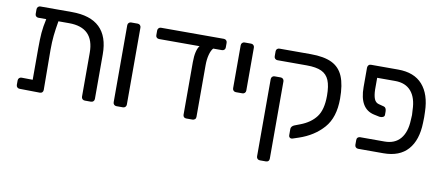

<svg xmlns="http://www.w3.org/2000/svg" viewBox="-68 -835 2976 1290"><g transform="rotate(10 1420.5 -190.0)"><path d="M586 -327V-23Q586 -13 579.5 -6.5Q573 0 563 0H521Q511 0 504.5 -6.5Q498 -13 498 -23V-322Q498 -494 327 -494H254Q244 -436 239.5 -393Q235 -350 235 -295L237 -23Q237 -13 231 -6.5Q225 0 215 0L76 -2Q66 -2 59.5 -8.5Q53 -15 53 -25V-55Q53 -65 59.5 -71.5Q66 -78 76 -78L152 -77V-291Q152 -355 155.5 -398Q159 -441 171 -494H118Q108 -494 101.5 -500Q95 -506 95 -516V-548Q95 -558 101.5 -564.5Q108 -571 118 -571H332Q586 -571 586 -327Z M714 -23V-548Q714 -558 720.5 -564.5Q727 -571 737 -571H781Q791 -571 797.5 -564.5Q804 -558 804 -548V-23Q804 -13 797.5 -6.5Q791 0 781 0H737Q727 0 720.5 -6.5Q714 -13 714 -23Z M1392 -548V-516Q1392 -506 1385.5 -500Q1379 -494 1369 -494H1310Q1296 -479 1287.5 -447Q1279 -415 1279 -375V-22Q1279 -12 1272 -6Q1265 0 1255 0H1213Q1203 0 1197 -6Q1191 -12 1191 -22V-381Q1191 -422 1198 -451Q1205 -480 1217 -494H941Q931 -494 924.5 -500Q918 -506 918 -516V-548Q918 -558 924.5 -564.5Q931 -571 941 -571H1369Q1379 -571 1385.5 -564.5Q1392 -558 1392 -548Z M1488 -255V-548Q1488 -558 1494.5 -564.5Q1501 -571 1511 -571H1555Q1565 -571 1571.5 -564.5Q1578 -558 1578 -548V-255Q1578 -245 1571.5 -238.5Q1565 -232 1555 -232H1511Q1501 -232 1494.5 -238.5Q1488 -245 1488 -255Z M1932 10Q1925 10 1919.5 5Q1914 0 1914 -9V-53Q1914 -61 1920 -68.5Q1926 -76 1936 -80L1975 -95Q2044 -121 2081 -170Q2118 -219 2118 -314Q2118 -381 2102 -419.5Q2086 -458 2049.5 -475Q2013 -492 1949 -492H1749Q1739 -492 1732.5 -498.5Q1726 -505 1726 -515V-549Q1726 -559 1732.5 -565Q1739 -571 1749 -571H1962Q2053 -571 2106.5 -545Q2160 -519 2184 -462Q2208 -405 2208 -310Q2208 -182 2145 -110.5Q2082 -39 1981 -5L1939 9Q1937 10 1932 10ZM1726 168V-359Q1726 -369 1732.5 -375.5Q1739 -382 1749 -382H1790Q1800 -382 1806.5 -375.5Q1813 -369 1813 -359V168Q1813 179 1807 185Q1801 191 1790 191H1749Q1739 191 1732.5 184.5Q1726 178 1726 168Z M2429 -412Q2430 -372 2439 -349Q2448 -326 2469 -320L2507 -310Q2515 -308 2519.5 -299.5Q2524 -291 2524 -279V-256Q2524 -245 2513 -240Q2502 -235 2489 -237L2451 -245Q2350 -267 2350 -415V-548Q2351 -559 2357 -565Q2363 -571 2373 -571H2558Q2668 -571 2725 -506.5Q2782 -442 2785 -324Q2786 -314 2786 -286Q2786 -257 2785 -247Q2782 -129 2725 -64.5Q2668 0 2558 0H2386Q2376 0 2369.5 -6.5Q2363 -13 2363 -23V-56Q2363 -67 2369.5 -73Q2376 -79 2386 -79H2552Q2622 -79 2660 -124Q2698 -169 2701 -251Q2703 -271 2703 -286Q2703 -300 2701 -320Q2699 -403 2661 -447.5Q2623 -492 2552 -492H2429Z"/></g></svg>

Font: Contemporary
Style: Regular
Weight: 400
Designer: Victor Tran
Foundry: Victor Tran
Version: Version 1.100